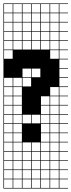

<svg xmlns="http://www.w3.org/2000/svg" viewBox="-20 -827 415 1115"><path d="M271.4 -803.6V-753.6H321.4V-803.6ZM110.7 -700H160.7V-750H110.7ZM57.1 -700H107.1V-750H57.1ZM164.3 -700H214.3V-750H164.3ZM3.6 -700H53.6V-750H3.6ZM271.4 -700H321.4V-750H271.4ZM217.9 -700H267.9V-750H217.9ZM217.9 -646.4H267.9V-696.4H217.9ZM57.1 -646.4H107.1V-696.4H57.1ZM164.3 -646.4H214.3V-696.4H164.3ZM110.7 -646.4H160.7V-696.4H110.7ZM271.4 -646.4H321.4V-696.4H271.4ZM3.6 -646.4H53.6V-696.4H3.6ZM164.3 -592.9H214.3V-642.9H164.3ZM57.1 -592.9H107.1V-642.9H57.1ZM271.4 -592.9H321.4V-642.9H271.4ZM3.6 -592.9H53.6V-642.9H3.6ZM110.7 -592.9H160.7V-642.9H110.7ZM217.9 -592.9H267.9V-642.9H217.9ZM271.4 -539.3H321.4V-589.3H271.4ZM3.6 -539.3H53.6V-589.3H3.6ZM57.1 -539.3H107.1V-589.3H57.1ZM217.9 -539.3H267.9V-589.3H217.9ZM110.7 -539.3H160.7V-589.3H110.7ZM164.3 -539.3H214.3V-589.3H164.3ZM3.6 -485.7H53.6V-535.7H3.6ZM271.4 -485.7H321.4V-535.7H271.4ZM164.3 -378.6H214.3V-428.6H164.3ZM110.7 -378.6H160.7V-428.6H110.7ZM110.7 -325H160.7V-375H110.7ZM57.1 -325H107.1V-375H57.1ZM3.6 -325H53.6V-375H3.6ZM57.1 -271.4H107.1V-321.4H57.1ZM3.6 -271.4H53.6V-321.4H3.6ZM271.4 -271.4H321.4V-321.4H271.4ZM57.1 -217.9H107.1V-267.9H57.1ZM3.6 -217.9H53.6V-267.9H3.6ZM271.4 -217.9H321.4V-267.9H271.4ZM217.9 -217.9H267.9V-267.9H217.9ZM3.6 -164.3H53.6V-214.3H3.6ZM57.1 -164.3H107.1V-214.3H57.1ZM271.4 -164.3H321.4V-214.3H271.4ZM217.9 -164.3H267.9V-214.3H217.9ZM217.9 -110.7H267.9V-160.7H217.9ZM110.7 -110.7H160.7V-160.7H110.7ZM164.3 -110.7H214.3V-160.7H164.3ZM57.1 -110.7H107.1V-160.7H57.1ZM3.6 -110.7H53.6V-160.7H3.6ZM271.4 -110.7H321.4V-160.7H271.4ZM217.9 -57.1H267.9V-107.1H217.9ZM3.6 -57.1H53.6V-107.1H3.6ZM57.1 -57.1H107.1V-107.1H57.1ZM271.4 -57.1H321.4V-107.1H271.4ZM57.1 -3.6H107.1V-53.6H57.1ZM271.4 -3.6H321.4V-53.6H271.4ZM3.6 -3.6H53.6V-53.6H3.6ZM217.9 -3.6H267.9V-53.6H217.9ZM164.3 50H214.3V0H164.3ZM57.1 50H107.1V0H57.1ZM271.4 50H321.4V0H271.4ZM110.7 50H160.7V0H110.7ZM3.6 50H53.6V0H3.6ZM217.9 50H267.9V0H217.9ZM164.3 103.6H214.3V53.6H164.3ZM271.4 103.6H321.4V53.6H271.4ZM110.7 103.6H160.7V53.6H110.7ZM3.6 103.6H53.6V53.6H3.6ZM217.9 103.6H267.9V53.6H217.9ZM57.1 103.6H107.1V53.6H57.1ZM271.4 210.7H321.4V160.7H271.4ZM217.9 210.7H267.9V160.7H217.9ZM164.3 210.7H214.3V160.7H164.3ZM110.7 210.7H160.7V160.7H110.7ZM57.1 210.7H107.1V160.7H57.1ZM3.6 210.7H53.6V160.7H3.6ZM57.1 264.3H107.1V214.3H57.1ZM217.9 264.3H267.9V214.3H217.9ZM271.4 264.3H321.4V214.3H271.4ZM164.3 264.3H214.3V214.3H164.3ZM110.7 264.3H160.7V214.3H110.7ZM3.6 264.3H53.6V214.3H3.6ZM217.9 -803.6V-753.6H267.9V-803.6ZM164.3 -803.6V-753.6H214.3V-803.6ZM110.7 -803.6V-753.6H160.7V-803.6ZM57.1 -803.6V-753.6H107.1V-803.6ZM3.6 -803.6V-753.6H53.6V-803.6ZM0 107.1H3.6V157.1H53.6V107.1H57.1V157.1H107.1V107.1H110.7V157.1H160.7V107.1H164.3V157.1H214.3V107.1H217.9V157.1H267.9V107.1H271.4V157.1H321.4V107.1H0V-807.1H375V-803.6H325V-753.6H375V-750H325V-700H375V-696.4H325V-646.4H375V-642.9H325V-592.9H375V-589.3H325V-539.3H375V-535.7H325V-485.7H375V-482.1H325V-432.1H375V-428.6H325V-378.6H375V-375H325V-325H375V-321.4H325V-271.4H375V-267.9H325V-217.9H375V-214.3H325V-164.3H375V-160.7H325V-110.7H375V-107.1H325V-57.1H375V-53.6H325V-3.6H375V0H325V50H375V53.6H325V103.6H375V107.1H325V157.1H375V160.7H325V210.7H375V214.3H325V264.3H375V267.9H0Z"/></svg>

Font: Jersey 10 Charted
Style: Regular
Weight: 400
Designer: Sarah Cadigan-Fried
Version: Version 1.000; ttfautohint (v1.8.4.7-5d5b)